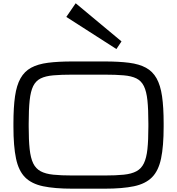

<svg xmlns="http://www.w3.org/2000/svg" viewBox="-20 -1143 1087 1179"><path d="M425.3 15.6Q315.4 15.6 244.6 0.7Q173.8 -14.2 134 -54.2Q94.2 -94.2 78.4 -169.4Q62.5 -244.6 62.5 -365.2V-384.8Q62.5 -484.4 72.3 -552Q82 -619.6 106 -662.1Q129.9 -704.6 171.1 -727.1Q212.4 -749.5 274.9 -757.6Q337.4 -765.6 425.3 -765.6H622.1Q710 -765.6 772.5 -757.6Q835 -749.5 876.2 -727.1Q917.5 -704.6 941.4 -662.1Q965.3 -619.6 975.1 -552Q984.9 -484.4 984.9 -384.8V-365.2Q984.9 -244.6 969 -169.4Q953.1 -94.2 913.3 -54.2Q873.5 -14.2 802.7 0.7Q731.9 15.6 622.1 15.6ZM425.3 -65.4H622.1Q691.9 -65.4 739.7 -70.3Q787.6 -75.2 817.6 -91.3Q847.7 -107.4 863.5 -140.1Q879.4 -172.9 885.3 -227.5Q891.1 -282.2 891.1 -365.2V-384.8Q891.1 -470.7 885.3 -526.4Q879.4 -582 863.5 -614.3Q847.7 -646.5 817.6 -661.4Q787.6 -676.3 739.7 -680.4Q691.9 -684.6 622.1 -684.6H425.3Q355.5 -684.6 307.6 -680.4Q259.8 -676.3 229.7 -661.4Q199.7 -646.5 183.8 -614.3Q168 -582 162.1 -526.4Q156.2 -470.7 156.2 -384.8V-365.2Q156.2 -282.2 162.1 -227.5Q168 -172.9 183.8 -140.1Q199.7 -107.4 229.7 -91.3Q259.8 -75.2 307.6 -70.3Q355.5 -65.4 425.3 -65.4ZM694.8 -841.8 387.2 -1039.1 444.8 -1123 726.1 -888.7Z"/></svg>

Font: Michroma
Style: Regular
Weight: 400
Designer: Vernon Adams
Foundry: Vernon Adams
Version: Version 1.100; ttfautohint (v1.8.4.7-5d5b);gftools[0.9.29]